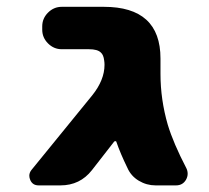

<svg xmlns="http://www.w3.org/2000/svg" viewBox="-20 -567 616 566"><path d="M277.3 -412.1Q267.6 -421.9 242.2 -421.9H162.1Q138.7 -421.9 121.6 -439Q104.5 -456.1 104.5 -479.5V-489.3Q104.5 -512.7 121.6 -529.8Q138.7 -546.9 162.1 -546.9H286.1Q453.1 -546.9 453.1 -394.5V-349.6Q453.1 -273.4 474.6 -199.2Q491.2 -144.5 529.3 -71.3Q533.2 -63.5 533.2 -54.7Q533.2 -45.9 528.3 -37.1Q518.6 -20.5 499 -20.5H438.5Q412.1 -20.5 389.2 -34.2Q366.2 -47.9 355.5 -72.3Q335 -114.3 323.2 -148.4Q323.2 -150.4 320.8 -150.9Q318.4 -151.4 316.4 -149.4L251 -65.4Q215.8 -20.5 158.2 -20.5H93.8Q76.2 -20.5 69.3 -36.1Q66.4 -43 66.4 -48.8Q66.4 -57.6 72.3 -65.4L252 -286.1Q288.1 -331.1 288.1 -376Q288.1 -382.8 287.1 -388.7Q285.2 -405.3 277.3 -412.1Z"/></svg>

Font: Gen Jyuu Gothic Heavy
Style: Bold
Weight: 900
Designer: [Source Han Sans]
Ryoko NISHIZUKA  (kana & ideographs); Paul D. Hunt (Latin, Greek & Cyrillic); Wenlong ZHANG  (bopomofo
Version: Version 1.002.20150607